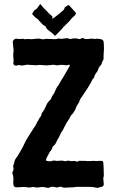

<svg xmlns="http://www.w3.org/2000/svg" viewBox="-20 -911 564 931"><path d="M217 0Q227 -7 239 -5Q244 -4 256 -2Q260 -2 266 -4Q273 -7 280 -4Q286 -1 292 -1Q300 -2 315 -2Q330 -2 338 -3Q342 -3 350 -5H362H397Q430 -5 436 -3L451 0H455Q464 -4 472 -5Q485 -7 483 -22Q481 -38 481 -44V-49Q485 -58 483 -75Q483 -83 482.5 -98Q482 -113 481 -121Q481 -130 473 -131H460Q457 -131 453 -130.5Q449 -130 447 -130Q439 -132 414 -130H404Q394 -130 390 -131H373Q366 -133 361 -130Q354 -125 348 -129Q341 -132 331 -130Q326 -129 318 -131Q308 -133 304 -131Q296 -128 288 -131Q282 -133 277 -132Q274 -132 268 -131.5Q262 -131 258 -131Q254 -130 248 -132Q240 -134 234 -131Q223 -127 206 -131Q202 -132 203 -136Q205 -146 218 -168Q222 -176 225 -179Q232 -186 233 -193Q234 -200 241 -205Q247 -209 250 -216Q252 -220 257.5 -231Q263 -242 267 -248Q269 -251 272 -258.5Q275 -266 276 -267Q282 -277 285 -281Q289 -287 289 -289Q290 -292 303 -316Q311 -327 319 -341Q322 -351 329 -356Q333 -360 335 -363Q343 -375 346 -382Q347 -384 348.5 -388.5Q350 -393 351 -395Q352 -396 354 -400Q356 -404 357 -405Q358 -406 360.5 -410.5Q363 -415 364 -417Q368 -432 379 -444Q379 -445 381.5 -449Q384 -453 386 -455Q388 -459 393.5 -467Q399 -475 402 -479L420 -509Q422 -511 422 -513Q427 -526 435 -534Q436 -534 438 -542Q442 -552 446 -557Q449 -560 453 -566Q454 -569 456.5 -576Q459 -583 461 -586Q462 -587 464 -589.5Q466 -592 467 -593Q471 -597 472 -600Q476 -613 478 -616Q484 -623 482 -638Q482 -643 484 -672V-684Q484 -687 483.5 -693Q483 -699 483 -702Q484 -718 469 -721Q450 -725 442 -722H439Q424 -725 408 -722Q392 -720 381 -727H378Q374 -725 372 -723Q364 -720 358 -723Q347 -727 326 -723Q322 -721 319 -722Q308 -728 289 -724Q278 -721 268 -724Q265 -725 255 -722Q251 -721 244 -721Q241 -721 235 -721.5Q229 -722 226 -722H216Q206 -724 193 -721Q190 -719 185 -721L167 -724Q165 -724 160.5 -723.5Q156 -723 153 -723Q139 -721 131 -721Q113 -723 103 -721H100Q92 -724 74 -722Q71 -721 63 -723Q55 -725 48 -719Q41 -713 42 -704Q44 -691 46 -667Q46 -664 45 -656Q44 -648 44 -644Q44 -636 46 -618Q46 -611 45 -607Q44 -599 49.5 -595Q55 -591 63 -594Q72 -597 80 -594Q88 -592 105 -596Q110 -598 116 -597Q136 -595 146 -595H162Q170 -597 176 -596Q186 -596 204 -594Q215 -594 220 -595Q223 -595 229.5 -596Q236 -597 240 -597Q242 -597 245.5 -596Q249 -595 251 -595Q257 -593 262 -595Q280 -598 296 -595Q302 -594 307 -595Q315 -599 318 -596Q320 -593 315 -586L291 -544Q281 -529 263 -497Q259 -493 257 -490L251 -478Q241 -454 237 -450Q235 -449 233 -445Q231 -441 231 -440Q226 -429 224 -427Q222 -425 218 -421Q214 -417 212 -414Q211 -413 208 -408Q203 -399 200 -391Q196 -383 195 -380Q194 -379 191 -374Q188 -369 186 -367Q181 -360 181 -356Q180 -348 173 -341Q170 -337 166 -328.5Q162 -320 159 -316Q150 -297 144 -291Q144 -290 143 -290L142 -288Q133 -272 113 -242Q104 -228 93 -203Q91 -199 88.5 -194.5Q86 -190 83 -184.5Q80 -179 78 -176Q76 -173 72.5 -166.5Q69 -160 67 -157Q66 -155 63 -151.5Q60 -148 60 -147Q52 -138 49 -123Q49 -121 47.5 -117Q46 -113 45 -110Q43 -104 44 -102Q49 -90 40 -76V-72L43 -60Q43 -59 43.5 -56Q44 -53 45 -52V-39Q43 -21 46 -12Q49 -3 58 -3H74Q93 -6 119 -2Q124 -1 131 -3Q140 -6 148 -3Q150 -2 164 -2Q185 -6 196 -3Q197 -3 213 0ZM142 -854Q138 -848 136 -844V-843Q137 -841 141 -837L151 -827Q152 -826 154 -824.5Q156 -823 157.5 -822.5Q159 -822 160.5 -820.5Q162 -819 163 -818Q171 -810 185 -794Q188 -791 194 -787Q203 -784 204 -776Q207 -771 213 -766Q220 -761 232 -751Q234 -749 237.5 -746Q241 -743 243 -741Q245 -739 245 -737H246Q249 -739 253 -743L270 -760Q280 -771 282 -773Q287 -781 297 -789L316 -808Q330 -826 337 -831Q342 -834 346 -840Q351 -848 344 -853Q343 -854 341 -856.5Q339 -859 338 -860Q330 -868 316 -884Q312 -888 310 -886Q306 -882 301 -880Q294 -877 293 -872Q290 -862 283 -858Q280 -856 274 -850Q246 -827 236 -821H232L234 -825V-827Q235 -828 235 -829Q231 -835 229 -836Q217 -845 211 -853Q208 -857 197.5 -866.5Q187 -876 183 -883Q182 -884 179.5 -886.5Q177 -889 176 -891H175Q173 -889 169 -883.5Q165 -878 163 -875Q158 -867 150 -863Q146 -862 142 -854Z"/></svg>

Font: Gutenberg Clean
Style: Regular
Weight: 400
Designer: Nicola Manzari, Bruno Pierini
Foundry: Unio | Creative Solutions
Version: Version 1.001;PS 001.001;hotconv 1.0.88;makeotf.lib2.5.64775